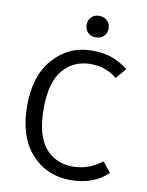

<svg xmlns="http://www.w3.org/2000/svg" viewBox="-97 -960 794 1040"><g transform="rotate(10 300.0 -440.5)"><path d="M320.5 -875.5Q337 -892 364 -892Q391 -892 408 -875.5Q425 -859 425 -833Q425 -807 408 -790.5Q391 -774 364 -774Q337 -774 320.5 -790.5Q304 -807 304 -833Q304 -859 320.5 -875.5ZM358 -700Q422 -700 468 -683.5Q514 -667 558 -633L509 -576Q448 -627 364 -627Q271 -627 212.5 -559.5Q154 -492 154 -345Q154 -199 211 -131Q268 -63 363 -63Q450 -63 523 -120L568 -64Q491 11 362 11Q231 11 147 -83Q63 -177 63 -345Q63 -512 147.5 -606Q232 -700 358 -700Z"/></g></svg>

Font: Fira Mono
Style: Regular
Weight: 400
Designer: Carrois Corporate & Edenspiekermann AG
Foundry: Carrois Corporate GbR & Edenspiekermann AG
Version: Version 3.206;PS 003.206;hotconv 1.0.70;makeotf.lib2.5.58329